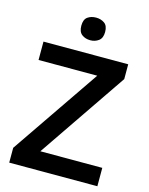

<svg xmlns="http://www.w3.org/2000/svg" viewBox="-134 -1006 844 1090"><g transform="rotate(15 288.0 -461.5)"><path d="M547 0H29V-87L384 -606H39V-714H537V-627L183 -108H547ZM293 -923Q321 -923 342 -908.5Q363 -894 363 -857Q363 -821 342 -805.5Q321 -790 293 -790Q264 -790 243.5 -805.5Q223 -821 223 -857Q223 -894 243.5 -908.5Q264 -923 293 -923Z"/></g></svg>

Font: Noto Sans Tangsa SemiBold
Style: Regular
Weight: 600
Version: Version 1.504